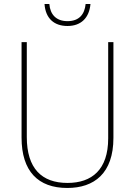

<svg xmlns="http://www.w3.org/2000/svg" viewBox="-20 -923 669 953"><path d="M429 -903H405C400 -852 373 -818 315 -818C259 -818 229 -851 225 -903H201C206 -831 249 -794 315 -794C382 -794 423 -834 429 -903ZM543 -239V-714H517V-236C517 -81 436 -15 315 -15C187 -15 113 -87 113 -243V-714H87V-240C87 -73 169 10 314 10C447 10 543 -62 543 -239Z"/></svg>

Font: Noto Sans Georgian SemiCondensed Thin
Style: Regular
Weight: 100
Width: 4
Designer: Monotype Design Team, Akaki Razmadze
Foundry: Google LLC
Version: Version 2.005